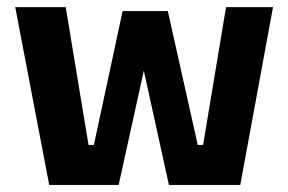

<svg xmlns="http://www.w3.org/2000/svg" viewBox="-20 -522 814 542"><path d="M118.9 0 23 -501.9H165.5L229.9 -112.8H245L326.1 -490.8H453.7L538.2 -112.8H553.3L618.1 -501.9H750.7L658.3 0H456.8L386 -322.5L315 0Z"/></svg>

Font: Cairo
Style: Regular
Weight: 400
Designer: Mohamed Gaber, Accademia di Belle Arti di Urbino
Foundry: Kief Type Foundry, Accademia di Belle Arti di Urbino
Version: Version 3.120